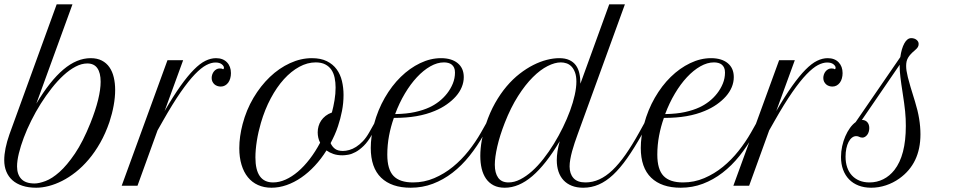

<svg xmlns="http://www.w3.org/2000/svg" viewBox="-63 -856 4463 885"><path d="M104.5 -378.4Q167.5 -483.4 229.2 -535.6Q291 -587.9 355 -587.9Q384.8 -587.9 406.2 -576.9Q427.7 -565.9 441.4 -546.1Q455.1 -526.4 461.4 -499.5Q467.8 -472.7 467.8 -441.4Q467.8 -407.2 460.9 -369.6Q454.1 -332 441.4 -293.5Q423.3 -240.7 398.9 -197.8Q374.5 -154.8 345.9 -121.1Q317.4 -87.4 286.1 -62.7Q254.9 -38.1 223.4 -22.2Q191.9 -6.3 161.4 1.5Q130.9 9.3 104 9.3Q67.9 9.3 40.3 0.2Q12.7 -8.8 -5.9 -25.4Q-24.4 -42 -33.9 -65.4Q-43.5 -88.9 -43.5 -117.7Q-43.5 -143.1 -37.4 -173.3Q-31.2 -203.6 -19.5 -236.8L198.2 -835.9H271ZM339.4 -563.5Q313 -563.5 285.2 -548.8Q257.3 -534.2 229.7 -508.8Q202.1 -483.4 175.5 -449.7Q148.9 -416 125 -378.2Q101.1 -340.3 81.1 -300Q61 -259.8 46.6 -221.4Q32.2 -183.1 23.9 -148.9Q15.6 -114.7 15.6 -88.9Q15.6 -52.2 35.2 -31.2Q54.7 -10.3 96.2 -10.3Q116.7 -10.3 146.7 -21.5Q176.8 -32.7 211.2 -63.2Q245.6 -93.8 282.5 -148.2Q319.3 -202.6 354 -289.1Q377.4 -347.7 389.2 -395.8Q400.9 -443.8 400.9 -479Q400.9 -520 385.7 -541.7Q370.6 -563.5 339.4 -563.5Z M969.2 -543.9Q969.2 -551.8 959.2 -559.8Q949.2 -567.9 930.2 -567.9Q910.6 -567.9 887.7 -555.9Q864.7 -543.9 835.4 -513.7Q806.2 -483.4 769.8 -431.2Q733.4 -378.9 687.5 -297.9L663.1 -254.9L570.8 0H498L709 -578.6H781.2L695.8 -344.2Q735.8 -413.1 769 -459.7Q802.2 -506.3 830.6 -534.9Q858.9 -563.5 883.8 -575.7Q908.7 -587.9 932.6 -587.9Q964.8 -587.9 983.2 -568.8Q1001.5 -549.8 1001.5 -519Q1001.5 -506.3 998.3 -494.9Q995.1 -483.4 989 -475.1Q982.9 -466.8 974.1 -461.9Q965.3 -457 954.6 -457Q946.8 -457 939.2 -459.5Q931.6 -461.9 925.8 -467Q919.9 -472.2 916.3 -479.5Q912.6 -486.8 912.6 -496.6Q912.6 -504.4 915.3 -512.5Q918 -520.5 922.9 -526.6Q927.7 -532.7 934.6 -536.6Q941.4 -540.5 949.7 -540.5Q955.1 -540.5 960 -539.6Q960.9 -538.6 962.6 -537.8Q964.4 -537.1 965.3 -537.1Q969.2 -537.1 969.2 -543.9Z M1055.2 -283.7Q1072.3 -349.1 1105.2 -404.8Q1138.2 -460.4 1180.9 -501.2Q1223.6 -542 1273.7 -564.9Q1323.7 -587.9 1374.5 -587.9Q1415.5 -587.9 1443.6 -574Q1471.7 -560.1 1488.8 -536.6Q1505.9 -513.2 1513.2 -482.4Q1520.5 -451.7 1520.5 -418Q1520.5 -381.3 1513.4 -344.7Q1506.3 -308.1 1495.1 -274.9Q1488.3 -253.9 1479.5 -234.4Q1470.7 -214.8 1460.9 -196.3Q1467.8 -180.2 1481 -170.2Q1494.1 -160.2 1517.6 -160.2Q1531.2 -160.2 1546.9 -164.6Q1562.5 -168.9 1578.4 -179Q1594.2 -189 1609.6 -205.1Q1625 -221.2 1638.2 -244.6L1663.6 -289.6L1676.8 -280.3L1651.4 -235.4Q1632.8 -202.6 1613.5 -183.8Q1594.2 -165 1576.2 -155.3Q1558.1 -145.5 1542.2 -142.8Q1526.4 -140.1 1515.1 -140.1Q1492.2 -140.1 1474.1 -146.2Q1456.1 -152.3 1441.9 -162.6Q1417.5 -123.5 1387.9 -91.8Q1358.4 -60.1 1325.7 -37.6Q1293 -15.1 1258.1 -2.9Q1223.1 9.3 1188.5 9.3Q1153.8 9.3 1126.2 -3.2Q1098.6 -15.6 1079.6 -39.1Q1060.5 -62.5 1050.3 -96.4Q1040 -130.4 1040 -172.9Q1040 -199.7 1043.9 -227.8Q1047.9 -255.9 1055.2 -283.7ZM1195.8 -15.1Q1224.1 -15.1 1253.2 -28.1Q1282.2 -41 1310.3 -64.9Q1338.4 -88.9 1364.5 -122.8Q1390.6 -156.7 1412.6 -198.2Q1406.7 -209.5 1404.1 -221.4Q1401.4 -233.4 1401.4 -246.1Q1401.4 -260.3 1405.3 -274.2Q1409.2 -288.1 1417.2 -300Q1425.3 -312 1437.7 -321.8Q1450.2 -331.5 1466.8 -337.4Q1474.1 -364.7 1479 -394.3Q1483.9 -423.8 1483.9 -452.6Q1483.9 -476.1 1479.5 -497.3Q1475.1 -518.6 1464.6 -534.2Q1454.1 -549.8 1436.3 -559.1Q1418.5 -568.4 1392.1 -568.4Q1354 -568.4 1316.7 -548.1Q1279.3 -527.8 1245.8 -491Q1212.4 -454.1 1185.1 -402.8Q1157.7 -351.6 1139.6 -289.6Q1127.4 -248 1120.8 -206.3Q1114.3 -164.6 1114.3 -130.4Q1114.3 -15.1 1195.8 -15.1Z M1830.1 9.3Q1741.7 9.3 1693.8 -36.9Q1646 -83 1646 -174.3Q1646 -199.2 1649.7 -227.1Q1653.3 -254.9 1661.1 -284.2Q1678.7 -349.6 1710.7 -405.3Q1742.7 -460.9 1784.2 -501.5Q1825.7 -542 1873.5 -564.9Q1921.4 -587.9 1969.7 -587.9Q2018.6 -587.9 2046.6 -564.9Q2074.7 -542 2074.7 -500.5Q2074.7 -477.1 2065.4 -454.6Q2056.2 -432.1 2038.6 -412.1Q2021 -392.1 1996.3 -374.8Q1971.7 -357.4 1940.9 -344.7Q1902.8 -328.6 1856.9 -320.6Q1811 -312.5 1752.4 -312.5Q1738.3 -272.9 1730.2 -230.2Q1722.2 -187.5 1722.2 -143.1Q1722.2 -75.2 1750.7 -45.2Q1779.3 -15.1 1840.8 -15.1Q1892.1 -15.1 1938.5 -34.9Q1984.9 -54.7 2024.4 -86.9Q2064 -119.1 2096.7 -160.4Q2129.4 -201.7 2153.8 -244.6L2179.2 -289.6L2192.4 -280.3L2167 -235.4Q2136.7 -182.1 2100.8 -137.2Q2064.9 -92.3 2022.7 -59.8Q1980.5 -27.3 1932.4 -9Q1884.3 9.3 1830.1 9.3ZM1983.4 -568.4Q1952.6 -568.4 1920.7 -550.3Q1888.7 -532.2 1858.9 -500.2Q1829.1 -468.3 1803.2 -424.8Q1777.3 -381.3 1758.3 -330.1Q1812 -331.1 1850.1 -339.6Q1888.2 -348.1 1916.5 -361.3Q1939 -371.6 1960.2 -387.9Q1981.4 -404.3 1997.8 -425.3Q2014.2 -446.3 2024.2 -470.7Q2034.2 -495.1 2034.2 -521.5Q2034.2 -534.7 2030.3 -543.5Q2026.4 -552.2 2019.5 -557.9Q2012.7 -563.5 2003.4 -565.9Q1994.1 -568.4 1983.4 -568.4Z M2177.2 -285.2Q2194.8 -337.9 2219.2 -381.1Q2243.7 -424.3 2272.2 -458Q2300.8 -491.7 2332.3 -516.1Q2363.8 -540.5 2395.3 -556.4Q2426.8 -572.3 2457.3 -580.1Q2487.8 -587.9 2514.6 -587.9Q2542.5 -587.9 2561 -579.3Q2579.6 -570.8 2591.1 -555.4Q2602.5 -540 2607.4 -518.3Q2612.3 -496.6 2612.3 -470.2L2745.1 -835.9H2817.4L2599.6 -236.8Q2592.8 -217.8 2585.9 -197.8Q2579.1 -177.7 2574 -158.7Q2568.8 -139.6 2565.7 -121.8Q2562.5 -104 2562.5 -88.9Q2562.5 -55.2 2580.3 -35.2Q2598.1 -15.1 2635.7 -15.1Q2668.5 -15.1 2699.2 -29.1Q2730 -43 2760 -71.5Q2790 -100.1 2820.3 -143.3Q2850.6 -186.5 2882.8 -244.6L2907.7 -289.6L2920.9 -280.3L2895.5 -235.4Q2859.9 -172.4 2827.4 -126.2Q2794.9 -80.1 2762.7 -50Q2730.5 -20 2696.8 -5.4Q2663.1 9.3 2625 9.3Q2595.2 9.3 2572.5 0.2Q2549.8 -8.8 2534.4 -25.4Q2519 -42 2511.2 -65.4Q2503.4 -88.9 2503.4 -117.7Q2503.4 -136.7 2506.8 -158.9Q2510.3 -181.2 2517.1 -205.1Q2453.1 -97.7 2390.6 -44.2Q2328.1 9.3 2263.7 9.3Q2233.4 9.3 2212.2 -1.7Q2190.9 -12.7 2177.2 -32.5Q2163.6 -52.2 2157.2 -78.9Q2150.9 -105.5 2150.9 -137.2Q2150.9 -171.4 2157.7 -209.2Q2164.6 -247.1 2177.2 -285.2ZM2281.2 -15.1Q2307.6 -15.1 2335 -29.1Q2362.3 -43 2389.4 -67.1Q2416.5 -91.3 2441.9 -123.8Q2467.3 -156.2 2490 -193.1Q2512.7 -230 2531.7 -269Q2550.8 -308.1 2564.7 -345.9Q2578.6 -383.8 2586.2 -418.2Q2593.8 -452.6 2593.8 -480Q2593.8 -504.9 2587.6 -521.7Q2581.5 -538.6 2571.5 -549.1Q2561.5 -559.6 2548.6 -564Q2535.6 -568.4 2522 -568.4Q2494.6 -568.4 2461.2 -551.5Q2427.7 -534.7 2393.1 -500.2Q2358.4 -465.8 2325 -413.3Q2291.5 -360.8 2263.7 -290Q2240.7 -231 2229.2 -180.7Q2217.8 -130.4 2217.8 -96.7Q2217.8 -58.6 2233.2 -36.9Q2248.5 -15.1 2281.2 -15.1Z M3074.7 9.3Q2986.3 9.3 2938.5 -36.9Q2890.6 -83 2890.6 -174.3Q2890.6 -199.2 2894.3 -227.1Q2897.9 -254.9 2905.8 -284.2Q2923.3 -349.6 2955.3 -405.3Q2987.3 -460.9 3028.8 -501.5Q3070.3 -542 3118.2 -564.9Q3166 -587.9 3214.4 -587.9Q3263.2 -587.9 3291.3 -564.9Q3319.3 -542 3319.3 -500.5Q3319.3 -477.1 3310.1 -454.6Q3300.8 -432.1 3283.2 -412.1Q3265.6 -392.1 3241 -374.8Q3216.3 -357.4 3185.5 -344.7Q3147.5 -328.6 3101.6 -320.6Q3055.7 -312.5 2997.1 -312.5Q2982.9 -272.9 2974.9 -230.2Q2966.8 -187.5 2966.8 -143.1Q2966.8 -75.2 2995.4 -45.2Q3023.9 -15.1 3085.4 -15.1Q3136.7 -15.1 3183.1 -34.9Q3229.5 -54.7 3269 -86.9Q3308.6 -119.1 3341.3 -160.4Q3374 -201.7 3398.4 -244.6L3423.8 -289.6L3437 -280.3L3411.6 -235.4Q3381.3 -182.1 3345.5 -137.2Q3309.6 -92.3 3267.3 -59.8Q3225.1 -27.3 3177 -9Q3128.9 9.3 3074.7 9.3ZM3228 -568.4Q3197.3 -568.4 3165.3 -550.3Q3133.3 -532.2 3103.5 -500.2Q3073.7 -468.3 3047.9 -424.8Q3022 -381.3 3002.9 -330.1Q3056.6 -331.1 3094.7 -339.6Q3132.8 -348.1 3161.1 -361.3Q3183.6 -371.6 3204.8 -387.9Q3226.1 -404.3 3242.4 -425.3Q3258.8 -446.3 3268.8 -470.7Q3278.8 -495.1 3278.8 -521.5Q3278.8 -534.7 3274.9 -543.5Q3271 -552.2 3264.2 -557.9Q3257.3 -563.5 3248 -565.9Q3238.8 -568.4 3228 -568.4Z M3788.6 -543.9Q3788.6 -551.8 3778.6 -559.8Q3768.6 -567.9 3749.5 -567.9Q3730 -567.9 3707 -555.9Q3684.1 -543.9 3654.8 -513.7Q3625.5 -483.4 3589.1 -431.2Q3552.7 -378.9 3506.8 -297.9L3482.4 -254.9L3390.1 0H3317.4L3528.3 -578.6H3600.6L3515.1 -344.2Q3555.2 -413.1 3588.4 -459.7Q3621.6 -506.3 3649.9 -534.9Q3678.2 -563.5 3703.1 -575.7Q3728 -587.9 3752 -587.9Q3784.2 -587.9 3802.5 -568.8Q3820.8 -549.8 3820.8 -519Q3820.8 -506.3 3817.6 -494.9Q3814.5 -483.4 3808.3 -475.1Q3802.2 -466.8 3793.5 -461.9Q3784.7 -457 3773.9 -457Q3766.1 -457 3758.5 -459.5Q3751 -461.9 3745.1 -467Q3739.3 -472.2 3735.6 -479.5Q3731.9 -486.8 3731.9 -496.6Q3731.9 -504.4 3734.6 -512.5Q3737.3 -520.5 3742.2 -526.6Q3747.1 -532.7 3753.9 -536.6Q3760.7 -540.5 3769 -540.5Q3774.4 -540.5 3779.3 -539.6Q3780.3 -538.6 3782 -537.8Q3783.7 -537.1 3784.7 -537.1Q3788.6 -537.1 3788.6 -543.9Z M3813.5 -132.3Q3813.5 -157.2 3818.8 -181.9Q3824.2 -206.5 3833.5 -228Q3842.8 -249.5 3855 -266.4Q3867.2 -283.2 3880.9 -293L4086.9 -592.8Q4092.3 -632.3 4105.5 -656.2Q4118.7 -680.2 4137.2 -680.2Q4151.9 -680.2 4161.6 -672.4Q4171.4 -664.6 4171.4 -653.3Q4171.4 -645 4167.5 -638.7Q4163.6 -632.3 4153.8 -624Q4142.6 -614.7 4135 -606.4Q4127.4 -598.1 4122.6 -589.8Q4117.7 -581.5 4115.7 -572.3Q4113.8 -563 4113.8 -552.2Q4113.8 -541.5 4115.5 -529.8Q4117.2 -518.1 4121.6 -500Q4126 -481.9 4134 -455.1Q4142.1 -428.2 4154.8 -387.2Q4167.5 -346.2 4173.6 -309.1Q4179.7 -272 4179.7 -236.8Q4179.7 -102.5 4082.5 -33.2Q4053.7 -12.7 4020.3 -1.7Q3986.8 9.3 3952.6 9.3Q3920.4 9.3 3894.5 -0.7Q3868.7 -10.7 3850.8 -29.1Q3833 -47.4 3823.2 -73.5Q3813.5 -99.6 3813.5 -132.3ZM4084 -557.6 3909.7 -303.2Q3925.3 -303.2 3934.6 -293Q3943.8 -282.7 3943.8 -265.6Q3943.8 -256.8 3941.4 -248.8Q3939 -240.7 3934.6 -234.9Q3930.2 -229 3924.3 -225.3Q3918.5 -221.7 3912.1 -221.7Q3903.8 -221.7 3897.9 -225.1Q3892.1 -228.5 3883.3 -228.5Q3873 -228.5 3864 -221.4Q3855 -214.4 3848.4 -201.7Q3841.8 -189 3838.1 -171.6Q3834.5 -154.3 3834.5 -133.8Q3834.5 -106.4 3842 -84.5Q3849.6 -62.5 3864 -47.1Q3878.4 -31.7 3898.7 -23.4Q3918.9 -15.1 3944.8 -15.1Q3979 -15.1 4008.3 -29.8Q4037.6 -44.4 4059.6 -72.3Q4112.3 -139.6 4112.3 -275.4Q4112.3 -292 4111.6 -308.3Q4110.8 -324.7 4109.1 -342.5Q4107.4 -360.4 4104.5 -380.9Q4101.6 -401.4 4097.7 -427.2Q4090.8 -470.7 4087.4 -500Q4084 -529.3 4084 -547.4Z"/></svg>

Font: Petit Formal Script
Style: Regular
Weight: 400
Version: Version 1.001; ttfautohint (v0.8) -G 200 -r 50